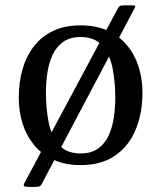

<svg xmlns="http://www.w3.org/2000/svg" viewBox="-20 -628 610 742"><path d="M463 -607.5Q448 -607.5 443.5 -604.8Q439 -602 435 -594.5L74.5 79Q70 87.5 73 91Q76 94.5 94.5 94.5H110.5Q126 94.5 131.8 92.5Q137.5 90.5 141.5 82.5L500 -596Q504 -603 502 -605.2Q500 -607.5 485.5 -607.5ZM157.5 -270Q157.5 -309 163.2 -347.2Q169 -385.5 183.5 -416.5Q198 -447.5 224.2 -466.2Q250.5 -485 291.5 -485Q346 -485 375 -452Q404 -419 414.8 -365.5Q425.5 -312 425.5 -250Q425.5 -211 419.8 -172.8Q414 -134.5 399.5 -103.5Q385 -72.5 358.8 -53.8Q332.5 -35 291.5 -35Q237 -35 208 -68Q179 -101 168.2 -154.5Q157.5 -208 157.5 -270ZM52.5 -250Q52.5 -197.5 67.2 -150.5Q82 -103.5 111.8 -67.5Q141.5 -31.5 186.2 -10.8Q231 10 291.5 10Q372 10 425 -26.8Q478 -63.5 504.2 -126.8Q530.5 -190 530.5 -270Q530.5 -322.5 515.8 -369.5Q501 -416.5 471.2 -452.5Q441.5 -488.5 396.8 -509.2Q352 -530 291.5 -530Q231 -530 186.2 -509Q141.5 -488 111.8 -450Q82 -412 67.2 -361Q52.5 -310 52.5 -250Z"/></svg>

Font: Besley
Style: Regular
Weight: 400
Designer: Owen Earl
Foundry: indestructible type*
Version: Version 4.000